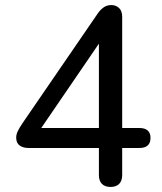

<svg xmlns="http://www.w3.org/2000/svg" viewBox="-20 -732 640 759"><path d="M417 7Q395 7 383 -5Q371 -17 371 -40V-147H93Q71 -147 57.5 -157Q44 -167 44 -188Q44 -200 50 -213Q56 -226 71 -248L368 -681Q379 -696 391.5 -704Q404 -712 420 -712Q438 -712 450.5 -700.5Q463 -689 463 -665V-226H531Q553 -226 564 -216Q575 -206 575 -187Q575 -167 564 -157Q553 -147 531 -147H463V-40Q463 -17 451 -5Q439 7 417 7ZM371 -226V-596H396L126 -201V-226Z"/></svg>

Font: Nunito ExtraLight Medium
Style: Regular
Weight: 500
Version: Version 3.602